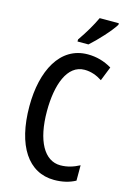

<svg xmlns="http://www.w3.org/2000/svg" viewBox="-140 -1007 736 1085"><g transform="rotate(15 228.5 -465.0)"><path d="M415 -931V-940H303C282 -895 253 -845 216 -792V-780H280C323 -818 390 -890 415 -931ZM297 -636C335 -636 369 -623 400 -603L433 -686C389 -712 343 -725 292 -725C130 -725 48 -564 48 -357C48 -126 139 10 290 10C338 10 379 0 414 -19V-109C380 -91 344 -79 303 -79C209 -79 151 -182 151 -356C151 -509 195 -636 297 -636Z"/></g></svg>

Font: Noto Sans Lao ExtraCondensed Medium
Style: Regular
Weight: 500
Width: 2
Designer: Monotype Design Team
Foundry: Monotype Imaging Inc.
Version: Version 2.003